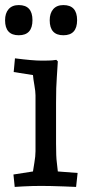

<svg xmlns="http://www.w3.org/2000/svg" viewBox="-27 -733 346 757"><path d="M32 -503Q102 -494 136 -494Q170 -494 179 -495L195 -497L201 -491L197 -428Q194 -393 194 -327V-167Q194 -114 197 -93L201 -57L279 -51L273 4L225 2Q169 0 135 0Q101 0 63 2L31 4L26 -45L103 -57Q104 -66 108.5 -91.5Q113 -117 113 -137V-357Q113 -372 108.5 -397.5Q104 -423 103 -437L27 -449ZM47 -713Q101 -713 101 -653.5Q101 -594 47 -594Q-7 -594 -7 -653Q-7 -681 7 -697Q21 -713 47 -713ZM223 -713Q277 -713 277 -653.5Q277 -594 223 -594Q169 -594 169 -653Q169 -681 183 -697Q197 -713 223 -713Z"/></svg>

Font: Andada
Style: Regular
Weight: 400
Designer: Carolina Giovagnoli
Foundry: Carolina Giovagnoli
Version: Version 1.002